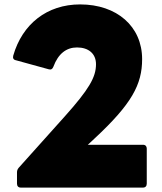

<svg xmlns="http://www.w3.org/2000/svg" viewBox="-20 -808 734 870"><path d="M74 42H628C639 42 645 35 645 24V-135C645 -145 639 -152 628 -152H378L408 -180C577 -337 624 -425 624 -540C624 -688 510 -788 343 -788C193 -788 81 -699 40 -556C37 -545 41 -537 52 -535L201 -494C211 -491 218 -495 222 -506C244 -565 281 -593 329 -593C381 -593 415 -565 415 -517C415 -458 383 -403 273 -280L65 -48C60 -42 57 -36 57 -27V24C57 35 63 42 74 42Z"/></svg>

Font: LINE Seed JP App_OTF ExtraBold
Style: Regular
Weight: 800
Designer: LINE & Fontrix & Fontworks
Version: Version 1.013